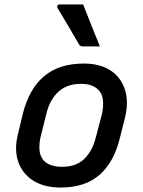

<svg xmlns="http://www.w3.org/2000/svg" viewBox="-20 -830 640 861"><path d="M356 -545Q427 -545 474 -515Q521 -485 539.5 -430.5Q558 -376 541 -304L518 -213Q492 -104 427 -46.5Q362 11 252 11Q178 11 129 -20Q80 -51 61.5 -105.5Q43 -160 61 -231L83 -322Q111 -432 178 -488.5Q245 -545 356 -545ZM343 -454Q282 -454 243.5 -420Q205 -386 189 -324L163 -220Q155 -188 157 -158Q159 -128 178 -108Q190 -96 210.5 -89Q231 -82 259 -82Q320 -82 356.5 -116Q393 -150 409 -211L436 -314Q444 -346 442 -377.5Q440 -409 420 -428Q408 -440 389.5 -447Q371 -454 343 -454ZM353 -810Q371 -763 390 -715.5Q409 -668 428 -622H350Q340 -622 335 -630Q307 -679 285.5 -714.5Q264 -750 238 -794Q235 -799 237.5 -804.5Q240 -810 247 -810Z"/></svg>

Font: Recursive Sn Lnr St Med
Style: Italic
Weight: 500
Italic angle: -15°
Version: Version 1.079;hotconv 1.0.112;makeotfexe 2.5.65598; ttfautoh